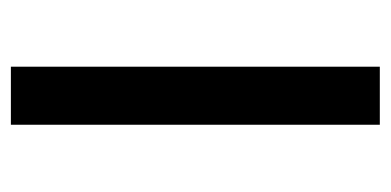

<svg xmlns="http://www.w3.org/2000/svg" viewBox="-198 -502 701 344"><g transform="rotate(-90 152.0 -330.5)"><path d="M204 0H100V-661H204Z"/></g></svg>

Font: Lexend SemiBold
Style: Regular
Weight: 600
Designer: Bonnie Shaver-Troup, Thomas Jockin
Foundry: Lexend
Version: Version 1.005; ttfautohint (v1.8.3)